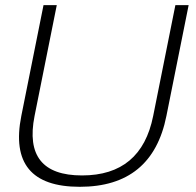

<svg xmlns="http://www.w3.org/2000/svg" viewBox="-20 -718 758 743"><path d="M62.5 -269.5 148.4 -698.2H199.7L113.8 -269.5Q67.9 -39.1 297.4 -39.1Q526.9 -39.1 572.8 -269.5L658.7 -698.2H710L624 -269.5Q569.3 4.9 288.6 4.9Q7.8 4.9 62.5 -269.5Z"/></svg>

Font: Sansation Light
Style: Light Italic
Weight: 300
Designer: Bernd Montag
Version: Version 1.301